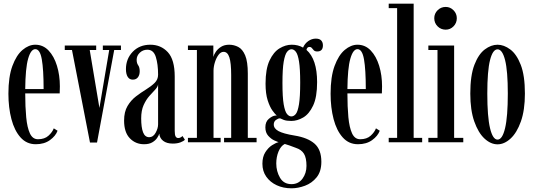

<svg xmlns="http://www.w3.org/2000/svg" viewBox="-20 -770 2887 1039"><path d="M173.5 10.5Q124 10.5 91 -26.5Q58 -63.5 41.8 -125.5Q25.5 -187.5 25.5 -263Q25.5 -354.5 47 -413Q68.5 -471.5 102 -499.8Q135.5 -528 171 -528Q213 -528 242.8 -496.8Q272.5 -465.5 288.2 -414.2Q304 -363 304 -302.5Q304 -281.5 303 -264.5H116.5Q116.5 -191.5 121.8 -135.8Q127 -80 141.8 -48.2Q156.5 -16.5 185.5 -16.5Q221.5 -16.5 242.5 -35.8Q263.5 -55 271 -75.5L291.5 -62.5Q281 -34 250.2 -11.8Q219.5 10.5 173.5 10.5ZM171 -504Q147 -504 132.2 -452.2Q117.5 -400.5 116.5 -288H216Q216 -393.5 206.2 -448.8Q196.5 -504 171 -504Z M467 1.5 369.5 -499.5H330.5V-523.5H500.5V-499.5H465.5L518 -186L571 -499.5H536.5V-523.5H634.5V-499.5H598L505 1.5Z M759.5 10.5Q713.5 10.5 682.5 -21.8Q651.5 -54 651.5 -117.5Q651.5 -165 670 -196.2Q688.5 -227.5 716 -248.5Q743.5 -269.5 770.8 -286.2Q798 -303 816.8 -321.2Q835.5 -339.5 835.5 -366Q835.5 -422.5 823.2 -461.8Q811 -501 777.5 -501Q753.5 -501 736.5 -484.8Q719.5 -468.5 719.5 -446.5Q719.5 -428 727.8 -416.8Q736 -405.5 736 -384.5Q736 -364 726.2 -351.5Q716.5 -339 698.5 -339Q680.5 -339 671 -354.2Q661.5 -369.5 661.5 -396Q661.5 -451.5 698.2 -489.8Q735 -528 793.5 -528Q850.5 -528 888 -487.8Q925.5 -447.5 925.5 -355.5V-61.5Q925.5 -39.5 930.5 -31.2Q935.5 -23 944.5 -23Q952 -23 958.2 -26.8Q964.5 -30.5 967.5 -34L980.5 -14Q974.5 -6.5 957 0.2Q939.5 7 915 7Q882 7 863 -7.8Q844 -22.5 842 -47Q839.5 -37.5 830.5 -23.8Q821.5 -10 804.2 0.2Q787 10.5 759.5 10.5ZM787.5 -27.5Q809 -27.5 822.2 -51.5Q835.5 -75.5 835.5 -97V-314Q834 -300 820 -285.2Q806 -270.5 788.2 -250.5Q770.5 -230.5 757.2 -201.2Q744 -172 744 -129.5Q744 -80.5 754.2 -54Q764.5 -27.5 787.5 -27.5Z M997 0V-24H1045.5V-499.5H997V-523.5H1134.5V-462Q1137.5 -474.5 1148 -490Q1158.5 -505.5 1176.5 -516.8Q1194.5 -528 1220 -528Q1246 -528 1269.2 -516Q1292.5 -504 1306.8 -470.2Q1321 -436.5 1321 -371.5V-24H1368.5V0H1192.5V-24H1231V-364Q1231 -429.5 1221.2 -459.5Q1211.5 -489.5 1190 -489.5Q1175 -489.5 1163 -473.8Q1151 -458 1143.5 -434.8Q1136 -411.5 1135.5 -389V-24H1174V0Z M1557.5 249Q1513 249 1477.5 232.5Q1442 216 1421 186.2Q1400 156.5 1400 116Q1400 78.5 1415.8 53.8Q1431.5 29 1452.2 15.8Q1473 2.5 1487.5 -0.5Q1482 -2 1464.5 -10Q1447 -18 1431.5 -35.2Q1416 -52.5 1416 -81Q1416 -111.5 1435 -127.2Q1454 -143 1469 -144.5Q1475.5 -145.5 1477.5 -145Q1469 -151.5 1454.5 -171.5Q1440 -191.5 1428.5 -227.2Q1417 -263 1417 -317.5Q1417 -397 1438.8 -443Q1460.5 -489 1493 -508.5Q1525.5 -528 1558.5 -528Q1593.5 -528 1620 -512.5Q1629 -534 1648 -547.5Q1667 -561 1689 -561Q1709 -561 1718.2 -551Q1727.5 -541 1727.5 -524.5Q1727.5 -491.5 1696.5 -491.5Q1684.5 -491.5 1678.5 -497.5Q1672.5 -503.5 1667.8 -509.8Q1663 -516 1654.5 -516Q1641.5 -516 1638.5 -500Q1696 -449.5 1696 -325.5Q1696 -244.5 1674.5 -198.8Q1653 -153 1620.8 -134.2Q1588.5 -115.5 1556.5 -115.5Q1530.5 -115.5 1515.5 -121.2Q1500.5 -127 1497.5 -129Q1496 -129.5 1494 -129.5Q1485.5 -129.5 1473.5 -121Q1461.5 -112.5 1461.5 -96Q1461.5 -74.5 1487.2 -60.5Q1513 -46.5 1574 -36.5Q1645 -25 1682 7.2Q1719 39.5 1719 105.5Q1719 158 1693.5 189.5Q1668 221 1630.5 235Q1593 249 1557.5 249ZM1556.5 -140Q1570 -140 1580.8 -153.2Q1591.5 -166.5 1598 -206Q1604.5 -245.5 1604.5 -323.5Q1604.5 -398 1598.2 -436.8Q1592 -475.5 1581.2 -489.5Q1570.5 -503.5 1557.5 -503.5Q1544.5 -503.5 1533.2 -489.2Q1522 -475 1515.2 -435.8Q1508.5 -396.5 1508.5 -321Q1508.5 -244 1515.2 -205.2Q1522 -166.5 1533 -153.2Q1544 -140 1556.5 -140ZM1557.5 226.5Q1595 226.5 1616.8 197Q1638.5 167.5 1638.5 127.5Q1638.5 84.5 1625 62.2Q1611.5 40 1581 30Q1564 23.5 1546.5 17.2Q1529 11 1521 9Q1499.5 20 1487.2 49.8Q1475 79.5 1475 114.5Q1475 157 1495.2 191.8Q1515.5 226.5 1557.5 226.5Z M1917 10.5Q1867.5 10.5 1834.5 -26.5Q1801.5 -63.5 1785.2 -125.5Q1769 -187.5 1769 -263Q1769 -354.5 1790.5 -413Q1812 -471.5 1845.5 -499.8Q1879 -528 1914.5 -528Q1956.5 -528 1986.2 -496.8Q2016 -465.5 2031.8 -414.2Q2047.5 -363 2047.5 -302.5Q2047.5 -281.5 2046.5 -264.5H1860Q1860 -191.5 1865.2 -135.8Q1870.5 -80 1885.2 -48.2Q1900 -16.5 1929 -16.5Q1965 -16.5 1986 -35.8Q2007 -55 2014.5 -75.5L2035 -62.5Q2024.5 -34 1993.8 -11.8Q1963 10.5 1917 10.5ZM1914.5 -504Q1890.5 -504 1875.8 -452.2Q1861 -400.5 1860 -288H1959.5Q1959.5 -393.5 1949.8 -448.8Q1940 -504 1914.5 -504Z M2083.5 0V-24H2129V-726H2083.5V-750H2218.5V-24H2264.5V0Z M2392 -609.5Q2366 -609.5 2348 -627.5Q2330 -645.5 2330 -671.5Q2330 -696.5 2348 -714.5Q2366 -732.5 2392 -732.5Q2416.5 -732.5 2434.2 -714.5Q2452 -696.5 2452 -671.5Q2452 -645.5 2434.2 -627.5Q2416.5 -609.5 2392 -609.5ZM2298 0V-24H2347.5V-499.5H2298V-523.5H2437.5V-24H2487V0Z M2672.5 11Q2635.5 11 2601.8 -20.2Q2568 -51.5 2546.5 -112.8Q2525 -174 2525 -263.5Q2525 -361.5 2547.2 -419.2Q2569.5 -477 2603.5 -502.5Q2637.5 -528 2672.5 -528Q2707 -528 2741.2 -502.5Q2775.5 -477 2798 -419.2Q2820.5 -361.5 2820.5 -263.5Q2820.5 -174 2798.8 -112.8Q2777 -51.5 2743 -20.2Q2709 11 2672.5 11ZM2672.5 -14.5Q2698.5 -14.5 2713.2 -76.5Q2728 -138.5 2728 -263.5Q2728 -386.5 2713.2 -444.8Q2698.5 -503 2672.5 -503Q2646.5 -503 2631.8 -444.8Q2617 -386.5 2617 -263.5Q2617 -138.5 2631.8 -76.5Q2646.5 -14.5 2672.5 -14.5Z"/></svg>

Font: Imbue 50pt Medium
Style: Regular
Weight: 500
Designer: Tyler Finck
Foundry: Etcetera Type Company
Version: Version 1.102; ttfautohint (v1.8.3)